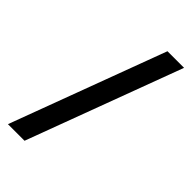

<svg xmlns="http://www.w3.org/2000/svg" viewBox="-224 -774 834 834"><g transform="rotate(45 193.0 -357.0)"><path d="M377 -714H275L9 0H111Z"/></g></svg>

Font: Noto Sans Balinese Medium
Style: Regular
Weight: 500
Designer: Aditya Bayu, David Williams
Foundry: David Williams
Version: Version 2.005